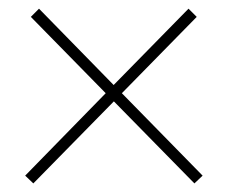

<svg xmlns="http://www.w3.org/2000/svg" viewBox="-20 -550 550 447"><path d="M38.6 -141.1 226.1 -333 51.8 -510.7 70.8 -529.8 244.6 -352.1 418.9 -529.8 438 -510.7 263.7 -333 451.7 -141.1 432.6 -123 245.1 -314 57.6 -123Z"/></svg>

Font: TypoPRO Roboto Slab
Style: Thin
Weight: 250
Designer: Google
Version: Version 1.100263; 2013; ttfautohint (v0.94.20-1c74) -l 8 -r 